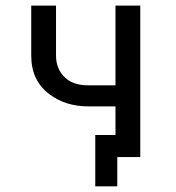

<svg xmlns="http://www.w3.org/2000/svg" viewBox="-20 -557 626 681"><path d="M396 0V104H317.9V-78.1H389.6V-179.7H292.5Q213.9 -179.7 156.7 -221.7Q90.8 -270 90.8 -359.4V-537.1H178.7V-359.4Q178.7 -311 212.4 -280.3Q241.2 -254.4 292 -254.4H389.6V-537.1H477.5V0Z"/></svg>

Font: Consola Mono
Style: Book
Weight: 400
Monospace: yes
Version: Version 2.001